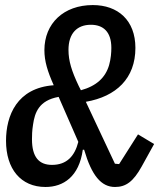

<svg xmlns="http://www.w3.org/2000/svg" viewBox="-20 -730 640 762"><path d="M160.5 12.1C231.5 12.1 294 -28.8 308.6 -135.7H313.9C343.8 -33.7 381.4 12.1 436.4 12.1C480.1 12.1 509.2 -9.6 542.3 -69.2L591.6 -158.4L527.7 -196.7L452.8 -78.8L436.1 -80.3L320.7 -326C441.4 -346.9 517.4 -419 517.4 -539.8C517.4 -649.9 447.8 -709.9 348.4 -709.9C232.6 -709.9 156.2 -637.1 156.2 -530.9C156.2 -487.2 168.7 -446.7 193.2 -391.7C47.2 -381 3.9 -271.3 3.9 -171.2C3.9 -60 62.1 12.1 160.5 12.1ZM106.9 -177.6C106.9 -191.8 107.2 -211.3 111.2 -235.8C117.9 -281.6 133.2 -331.3 212.7 -345.5L290.8 -166.9C276.3 -109.7 244.3 -75.6 186.4 -75.6C134.6 -75.6 106.9 -106.5 106.9 -177.6ZM251.8 -532C251.8 -597.7 285.9 -631.7 340.6 -631.7C388.8 -631.7 421.9 -604.8 421.9 -540.1C421.9 -521.7 420.1 -496.8 413 -471.6C398.4 -421.9 362.9 -388.8 301.1 -371.8L292.6 -388.5C264.2 -448.2 251.8 -488.3 251.8 -532Z"/></svg>

Font: Margiela Mono Italic Medium It
Style: Regular
Weight: 500
Designer: Mike Abbink, Paul van der Laan, Pieter van Rosmalen
Foundry: Bold Monday
Version: Version 2.003 2021